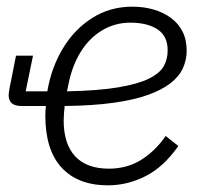

<svg xmlns="http://www.w3.org/2000/svg" viewBox="-20 -544 602 576"><path d="M304 12Q214 12 165 -41Q116 -94 116 -197Q116 -203 116.5 -212Q117 -221 119 -242L140 -226H46Q24 -226 15 -234.5Q6 -243 6 -258Q6 -262 6.5 -265.5Q7 -269 8 -276L28 -377H79L57 -270H122Q134 -341 168.5 -398.5Q203 -456 256.5 -490Q310 -524 377 -524Q411 -524 440.5 -515.5Q470 -507 492.5 -490.5Q515 -474 527.5 -449.5Q540 -425 540 -392Q540 -364 528.5 -339Q517 -314 491 -294Q465 -274 423 -259Q381 -244 319.5 -235.5Q258 -227 174 -226Q173 -217 172 -204Q171 -191 171 -183Q171 -112 205.5 -75Q240 -38 307 -38Q361 -38 403.5 -64.5Q446 -91 477 -136L515 -106Q471 -43 416.5 -15.5Q362 12 304 12ZM371 -476Q325 -476 286.5 -453Q248 -430 222.5 -389Q197 -348 186 -294L181 -270Q276 -272 335 -282Q394 -292 426.5 -308Q459 -324 471 -345Q483 -366 483 -393Q483 -436 452.5 -456Q422 -476 371 -476Z"/></svg>

Font: IBM Plex Sans Light
Style: Italic
Weight: 300
Italic angle: -11.31°
Designer: Mike Abbink, Paul van der Laan, Pieter van Rosmalen
Foundry: Bold Monday
Version: Version 3.201